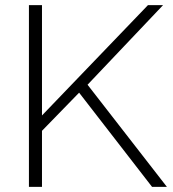

<svg xmlns="http://www.w3.org/2000/svg" viewBox="-20 -730 675 750"><path d="M93 0V-710H144V-279L558 -710H617L322 -399L632 0H574L289 -368L144 -219V0Z"/></svg>

Font: Oxford Sans
Style: Regular
Weight: 300
Designer: Matt McInerney, Pablo Impallari, Rodrigo Fuenzalida
Foundry: Matt McInerney, Pablo Impallari, Rodrigo Fuenzalida
Version: Version 3.000g; ttfautohint (v1.5) -l 8 -r 28 -G 28 -x 14 -D